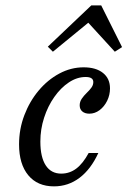

<svg xmlns="http://www.w3.org/2000/svg" viewBox="-20 -673 468 705"><path d="M178.2 11.3Q117.7 11.3 83.9 -29.4Q50 -70.2 50 -142.7Q50 -199.2 69.4 -250Q88.7 -300.8 121.8 -340.3Q154.8 -379.8 197.6 -402.8Q240.3 -425.8 287.1 -425.8Q332.3 -425.8 358.1 -405.2Q383.9 -384.7 383.9 -348.4Q383.9 -324.2 373.4 -302.8Q362.9 -281.5 345.6 -268.5Q328.2 -255.6 308.1 -255.6Q291.9 -255.6 282.3 -263.7Q272.6 -271.8 272.6 -286.3Q272.6 -299.2 280.2 -310.5Q287.9 -321.8 298 -331.5Q308.1 -341.1 315.3 -350.8Q322.6 -360.5 322.6 -371.8Q322.6 -390.3 294.4 -390.3Q262.9 -390.3 233.1 -370.6Q203.2 -350.8 179.4 -316.9Q155.6 -283.1 141.9 -240.7Q128.2 -198.4 128.2 -153.2Q128.2 -96 148 -65.7Q167.7 -35.5 204.8 -35.5Q235.5 -35.5 260.1 -54Q284.7 -72.6 305.6 -111.3H341.1Q313.7 -51.6 272.2 -20.2Q230.6 11.3 178.2 11.3ZM174.2 -483.1 155.6 -501.6 315.3 -653.2H351.6L428.2 -500L401.6 -483.1L289.5 -605.6L325.8 -607.3Z"/></svg>

Font: Playfair 9pt
Style: Italic
Weight: 400
Italic angle: -15.6°
Designer: Claus Eggers Sørensen
Foundry: Claus Eggers Sørensen
Version: Version 2.001;gftools[0.9.30]